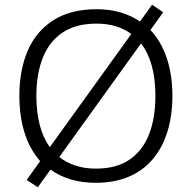

<svg xmlns="http://www.w3.org/2000/svg" viewBox="-20 -764 812 813"><path d="M710 -358Q710 -276 689.5 -208.5Q669 -141 628.5 -92Q588 -43 527 -16.5Q466 10 386 10Q327 10 279 -4.5Q231 -19 194 -46L140 29L93 -2L150 -82Q106 -132 84 -202Q62 -272 62 -359Q62 -468 98 -550.5Q134 -633 207 -679Q280 -725 389 -725Q444 -725 490 -711.5Q536 -698 573 -673L624 -744L671 -712L617 -637Q662 -589 686 -518.5Q710 -448 710 -358ZM638 -358Q638 -502 577 -580L231 -99Q260 -76 299 -63Q338 -50 386 -50Q473 -50 528.5 -88Q584 -126 611 -195Q638 -264 638 -358ZM134 -358Q134 -291 148 -236Q162 -181 191 -141L536 -620Q508 -641 471 -652.5Q434 -664 389 -664Q302 -664 245.5 -626.5Q189 -589 161.5 -520Q134 -451 134 -358Z"/></svg>

Font: Noto Sans Oriya Light
Style: Regular
Weight: 300
Version: Version 2.003